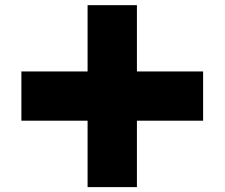

<svg xmlns="http://www.w3.org/2000/svg" viewBox="-20 -748 892 762"><path d="M523.4 -464.4H786.1V-269H523.4V-5.4H327.6V-269H64.9V-464.4H327.6V-727.5H523.4Z"/></svg>

Font: Donpoligrafbum
Style: Bold
Weight: 700
Designer: Sasha Pavljenko
Version: Version 1.002;Fontself Maker 3.5.8